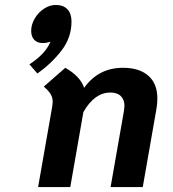

<svg xmlns="http://www.w3.org/2000/svg" viewBox="-20 -756 698 776"><path d="M269 -669Q269 -604 228.5 -551.5Q188 -499 131 -459L99 -496Q165 -539 184 -588Q170 -582 152 -582Q131 -582 118.5 -595Q106 -608 106 -631Q106 -657 120.5 -681.5Q135 -706 158 -721Q181 -736 205 -736Q236 -736 252.5 -718.5Q269 -701 269 -669ZM616 -358Q616 -340 613 -320L557 0H427L481 -308Q483 -322 483 -328Q483 -353 468.5 -367.5Q454 -382 426 -382Q362 -382 317 -303L264 0H134L191 -325Q193 -339 193 -344Q193 -361 185 -375Q177 -389 157 -406L244 -482Q305 -447 320 -401Q378 -482 477 -482Q543 -482 579.5 -450Q616 -418 616 -358Z"/></svg>

Font: KoHo
Style: Bold Italic
Weight: 700
Italic angle: -10°
Version: Version 1.000; ttfautohint (v1.6)